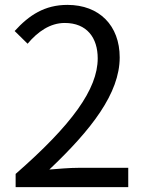

<svg xmlns="http://www.w3.org/2000/svg" viewBox="-20 -766 595 786"><path d="M44 0H505V-79H302C265 -79 220 -75 182 -72C354 -235 470 -384 470 -531C470 -661 387 -746 256 -746C163 -746 99 -704 40 -639L93 -587C134 -636 185 -672 245 -672C336 -672 380 -611 380 -527C380 -401 274 -255 44 -54Z"/></svg>

Font: Noto Sans CJK JP
Style: Regular
Weight: 400
Designer: Ryoko NISHIZUKA 西塚涼子 (kana, bopomofo & ideographs); Paul D. Hunt (Latin, Greek & Cyrillic); Sandoll Communications 산돌커뮤니
Foundry: Adobe
Version: Version 2.004;hotconv 1.0.118;makeotfexe 2.5.65603